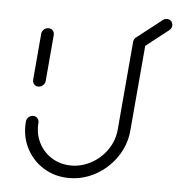

<svg xmlns="http://www.w3.org/2000/svg" viewBox="-46 -631 629 675"><g transform="rotate(5 268.5 -293.5)"><path d="M86.3 -310.7Q80.4 -310.7 75.6 -313.7Q70.7 -316.7 68.3 -321.9Q65.9 -327 66.3 -333L80.4 -496.3Q80.7 -502.2 84.3 -507.4Q87.8 -512.6 93.1 -515.6Q98.5 -518.5 104.4 -518.5Q110.4 -518.5 115.4 -515.6Q120.4 -512.6 122.8 -507.4Q125.2 -502.2 124.8 -496.3L110.7 -333Q110.4 -327 106.9 -321.9Q103.3 -316.7 97.8 -313.7Q92.2 -310.7 86.3 -310.7ZM428.9 -518.5Q434.8 -518.5 439.8 -515.6Q444.8 -512.6 447.2 -507.4Q449.6 -502.2 449.3 -496.3L422.2 -184.4Q417.8 -134.4 389.3 -92Q360.7 -49.6 316.3 -24.8Q271.9 0 221.9 0Q171.9 0 131.7 -24.8Q91.5 -49.6 70.4 -92Q49.3 -134.4 53.7 -184.4Q54.1 -190.4 57.4 -195.6Q60.7 -200.7 66.3 -203.7Q71.9 -206.7 77.8 -206.7Q83.7 -206.7 88.5 -203.7Q93.3 -200.7 95.9 -195.6Q98.5 -190.4 98.1 -184.4Q94.8 -146.3 110.7 -114.3Q126.7 -82.2 157 -63.3Q187.4 -44.4 225.6 -44.4Q263.3 -44.4 297.2 -63.3Q331.1 -82.2 352.8 -114.3Q374.4 -146.3 377.8 -184.4L404.8 -496.3Q405.2 -502.2 408.7 -507.4Q412.2 -512.6 417.6 -515.6Q423 -518.5 428.9 -518.5ZM425.2 -474.4Q419.3 -474.4 414.3 -477.4Q409.3 -480.4 406.9 -485.6Q404.4 -490.7 404.8 -496.7Q405.2 -501.5 407.8 -505.9Q410.4 -510.4 414.4 -513.3L501.9 -581.9Q508.1 -587 517 -587Q523 -587 527.8 -584.1Q532.6 -581.1 535 -575.9Q537.4 -570.7 537 -564.8Q536.7 -560 534.1 -555.7Q531.5 -551.5 527.4 -548.1L440 -479.6Q437.4 -477 433.3 -475.7Q429.3 -474.4 425.2 -474.4Z"/></g></svg>

Font: 26F Galaxy Sans Oblique
Style: Regular
Weight: 400
Italic angle: -5°
Designer: C₂₉H₂₅N₃O₅
Version: Version 1.200;FEAKit 1.0